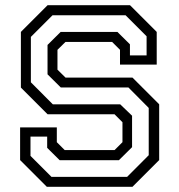

<svg xmlns="http://www.w3.org/2000/svg" viewBox="-20 -720 691 740"><path d="M160.5 0 57.5 -103V-229H199V-172L229.5 -141.5H421.5L452 -172V-249L421.5 -279.5H163.5L60.5 -382.5V-597L163.5 -700H481L584 -597V-471H442.5V-528L412 -558.5H232.5L201.5 -528V-451.5L232.5 -421H490.5L593.5 -318V-103L490.5 0ZM178.5 -38.2H469.8L553.2 -121.8V-304L474.8 -383H214.2L163.2 -433.5V-546.8L213.8 -597H432.5L480.8 -549.2V-506.5H545V-580.2L464 -661.2H182.5L99 -577.8V-402.8L183.5 -318H443.2L489 -274V-152.8L438.2 -102.5H210L161.8 -150.2V-193.5H97.5V-119.2Z"/></svg>

Font: Tourney Thin
Style: Regular
Weight: 100
Designer: Tyler Finck
Foundry: Etcetera Type Co
Version: Version 1.015